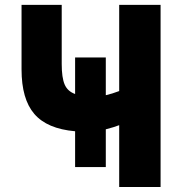

<svg xmlns="http://www.w3.org/2000/svg" viewBox="-20 -750 739 770"><path d="M66.4 -471.7V-730.5H227.5V-493.2Q227.5 -438.5 239.3 -411.1Q251 -383.8 281.2 -373V-519.5H404.3V-368.2Q429.7 -374 458 -384.8V-730.5H624V0H458V-248Q438.5 -240.2 404.3 -231.4V-80.1H281.2V-223.6Q168.9 -233.4 117.7 -293Q66.4 -352.5 66.4 -471.7Z"/></svg>

Font: GenEi M Gothic v2 Heavy
Style: Regular
Weight: 800
Version: Version 2.0